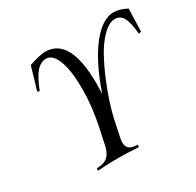

<svg xmlns="http://www.w3.org/2000/svg" viewBox="-158 -912 1112 1090"><g transform="rotate(-30 398.5 -367.5)"><path d="M248 -698.2Q213.4 -698.2 184.8 -666.7Q156.2 -635.3 125.5 -556.6L111.3 -561.5Q134.8 -636.7 155.3 -710Q229 -734.9 263.2 -734.9Q426.3 -734.9 426.3 -432.1Q426.3 -412.1 424.3 -365.2Q486.3 -543.9 561.8 -639.4Q637.2 -734.9 710.9 -734.9Q750.5 -734.9 797.4 -710Q796.9 -698.7 796.1 -678.7Q795.4 -658.7 794.4 -624Q793.5 -589.4 792.5 -561.5L776.4 -556.6Q769 -635.3 751.2 -666.7Q733.4 -698.2 700.7 -698.2Q661.6 -698.2 620.1 -657.5Q578.6 -616.7 545.7 -556.9Q512.7 -497.1 483.6 -427Q454.6 -356.9 437.3 -301Q419.9 -245.1 412.1 -209L389.2 -100.1Q385.3 -82 385.3 -69.8Q385.3 -21 436 -16.6L456.5 -14.6L453.6 0Q372.6 -4.9 320.3 -4.9Q267.6 -4.9 185.1 0L188 -14.6L209.5 -16.6Q274.9 -22.5 291.5 -100.1L314.5 -207.5Q341.3 -334 341.3 -444.3Q341.3 -566.9 316.2 -632.6Q291 -698.2 248 -698.2Z"/></g></svg>

Font: Flanker
Style: Italic
Weight: 400
Italic angle: -12°
Designer: Flanker
Version: Version 2.027